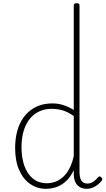

<svg xmlns="http://www.w3.org/2000/svg" viewBox="-20 -1168 668 1205"><path d="M269 17Q214 17 170 -13Q126 -43 100.5 -100.5Q75 -158 75 -239Q75 -288 84.5 -330.5Q94 -373 113 -407.5Q132 -442 160.5 -467Q189 -492 226 -505.5Q263 -519 309 -519Q344 -519 376 -509Q408 -499 443 -478V-1133Q443 -1141 447.5 -1144.5Q452 -1148 461 -1148Q471 -1148 475 -1144.5Q479 -1141 479 -1133V-88Q479 -52 491 -34Q503 -16 529 -16Q540 -16 551 -20Q562 -24 573 -33Q584 -42 595 -55Q600 -61 605 -61Q610 -61 615 -55Q620 -51 621.5 -46Q623 -41 619 -35Q608 -20 592.5 -8Q577 4 559.5 10.5Q542 17 525 17Q500 17 481.5 6.5Q463 -4 453 -24.5Q443 -45 443 -76Q443 -82 443 -88.5Q443 -95 443 -100Q420 -52 389.5 -26.5Q359 -1 327.5 8Q296 17 269 17ZM115 -243Q115 -178 133 -127Q151 -76 187 -47Q223 -18 276 -18Q309 -18 341.5 -33.5Q374 -49 401 -86Q428 -123 443 -188V-440Q406 -466 372.5 -475.5Q339 -485 305 -485Q270 -485 240.5 -474.5Q211 -464 188 -444Q165 -424 148.5 -394.5Q132 -365 123.5 -327Q115 -289 115 -243Z"/></svg>

Font: Playwrite CL Thin
Style: Regular
Weight: 100
Designer: Veronika Burian, José Scaglione
Foundry: TypeTogether
Version: Version 1.002